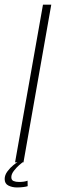

<svg xmlns="http://www.w3.org/2000/svg" viewBox="-58 -695 246 822"><path d="M6.5 0 126 -675H161.5L42.5 0ZM14.5 107.5Q-5.5 107.5 -21.8 99.5Q-38 91.5 -38 71.5Q-38 54.5 -26 38.5Q-14 22.5 -0.5 11.8Q13 1 16.5 0H38.5Q36 1.5 24.2 11.8Q12.5 22 1.5 36.2Q-9.5 50.5 -9.5 63.5Q-9.5 76 0 80Q9.5 84 23.5 84Q46.5 84 60 78.5L60.5 102Q55.5 104 42.2 105.8Q29 107.5 14.5 107.5Z"/></svg>

Font: Anybody ExtraLight
Style: Italic
Weight: 200
Italic angle: -10°
Designer: Tyler Finck
Foundry: Etcetera Type Company
Version: Version 1.010; ttfautohint (v1.8.3) -l 8 -r 50 -G 200 -x 14 